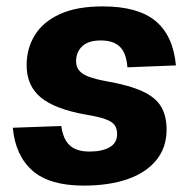

<svg xmlns="http://www.w3.org/2000/svg" viewBox="-20 -568 604 600"><path d="M241.2 12Q134.6 12 81.3 -34.9Q28 -81.8 20 -168.8L171.6 -174.2Q177 -133 198 -113.7Q219 -94.4 259.8 -94.4Q298.8 -94.4 322.4 -107.7Q346 -121 346 -149.2Q346 -165.6 338.4 -176.7Q330.8 -187.8 309.7 -195.5Q288.6 -203.2 247.6 -210Q151.6 -227 107.4 -263.6Q63.2 -300.2 63.2 -364.4Q63.2 -416 88.4 -457.5Q113.6 -499 166.2 -523.5Q218.8 -548 301.4 -548Q410.6 -548 465.8 -502.6Q521 -457.2 529.8 -363.6L378.2 -357.6Q374.8 -402.2 354.7 -421.9Q334.6 -441.6 295 -441.6Q256 -441.6 236.9 -423.4Q217.8 -405.2 217.8 -376.4Q217.8 -359.8 227 -348.1Q236.2 -336.4 257.2 -328.4Q278.2 -320.4 313.4 -314Q384.8 -301.4 425.7 -282.4Q466.6 -263.4 483.6 -234.5Q500.6 -205.6 500.6 -162.8Q500.6 -107.2 468.7 -67.8Q436.8 -28.4 378.8 -8.2Q320.8 12 241.2 12Z"/></svg>

Font: Geist
Style: Italic
Weight: 400
Italic angle: -12°
Designer: Basement.studio, Andrés Briganti, Mateo Zaragoza
Foundry: Basement.studio, Vercel, Andrés Briganti, Guido Ferreyra, Mateo Zaragoza
Version: Version 1.500